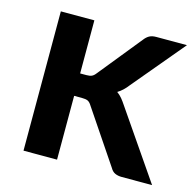

<svg xmlns="http://www.w3.org/2000/svg" viewBox="-82 -598 698 683"><g transform="rotate(15 267.0 -256.5)"><path d="M184.5 -513V-317.5H207.5Q220 -317.5 227.2 -320.8Q234.5 -324 242 -334L369.5 -491.5Q377.5 -502 387.2 -507.5Q397 -513 412.5 -513H525.5L366 -322.5Q349 -300 329 -288Q339.5 -280.5 347.8 -270.5Q356 -260.5 363.5 -249L534.5 0H423Q408.5 0 398 -4.8Q387.5 -9.5 380.5 -22L249.5 -216.5Q242.5 -228 235 -231.5Q227.5 -235 212.5 -235H184.5V0H61V-513Z"/></g></svg>

Font: LatoLatin
Style: Bold
Weight: 700
Designer: Lukasz Dziedzic with Adam Twardoch and Botio Nikoltchev
Foundry: tyPoland Lukasz Dziedzic
Version: Version 2.015; 2015-08-06; http://www.latofonts.com/